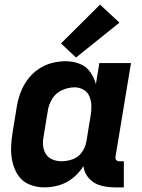

<svg xmlns="http://www.w3.org/2000/svg" viewBox="-20 -803 616 831"><path d="M172 8Q204 8 236.5 -1.5Q269 -11 296 -33Q323 -55 341 -84Q345 -53 365.5 -30.5Q386 -8 416 0Q446 8 478 8H516V-105H496Q491 -105 486.5 -107.5Q482 -110 480.5 -115Q479 -120 480 -125L547 -530H410L395 -439Q387 -468 370 -492Q353 -516 324.5 -527Q296 -538 264 -538Q234 -538 203.5 -530Q173 -522 146 -503.5Q119 -485 99.5 -458.5Q80 -432 69 -402.5Q58 -373 53 -343L35 -233Q29 -199 28 -165.5Q27 -132 34.5 -100Q42 -68 60 -42Q78 -16 108.5 -4Q139 8 172 8ZM247 -105Q226 -105 207.5 -112.5Q189 -120 178.5 -136.5Q168 -153 166.5 -173.5Q165 -194 169 -214L187 -324Q191 -351 206.5 -376Q222 -401 249 -413Q276 -425 303 -425Q324 -425 342 -414.5Q360 -404 367.5 -384.5Q375 -365 375.5 -343.5Q376 -322 372 -301L354 -191Q350 -167 335 -145Q320 -123 295.5 -114Q271 -105 247 -105ZM309 -554 497 -705 413 -783 244 -615Z"/></svg>

Font: Iosevka Sparkle Extrabold
Style: Italic
Weight: 800
Italic angle: -9°
Designer: Belleve Invis
Foundry: Belleve Invis
Version: Version 4.5.0; ttfautohint (v1.8.3)